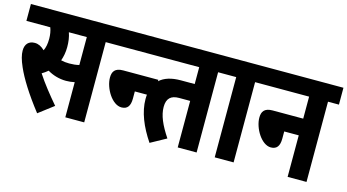

<svg xmlns="http://www.w3.org/2000/svg" viewBox="-74 -895 2149 1188"><g transform="rotate(15 1001.0 -300.5)"><path d="M212 21 308 -52C258 -111 212 -168 175 -225C189 -233 201 -242 213 -252C246 -232 288 -219 332 -219C350 -219 369 -221 387 -225V0H508V-514H578V-622H0V-514H153C161 -493 165 -469 165 -443C165 -411 160 -386 150 -366C129 -386 109 -396 86 -396C48 -396 25 -373 25 -331C25 -304 33 -273 52 -230C80 -166 131 -83 212 21ZM324 -328C304 -328 288 -330 271 -334C280 -360 286 -389 286 -422C286 -456 282 -486 272 -514H387V-335C367 -330 347 -328 324 -328Z M566 -514H858V-622H566ZM706 -149C744 -149 761 -173 761 -220V-266H883V-373H658C605 -373 590 -347 590 -309C590 -242 645 -149 706 -149Z M1228 -514H1298V-622H810V-514H1107V-406H1018C900 -406 837 -350 837 -238C837 -155 873 -68 931 18L1031 -37C983 -109 958 -166 958 -220C958 -275 985 -298 1036 -298H1107V0H1228Z M1465 -514H1535V-622H1286V-514H1344V0H1465Z M1523 -622V-514H1811V-373H1615C1562 -373 1547 -347 1547 -309C1547 -242 1602 -149 1663 -149C1701 -149 1718 -173 1718 -220V-266H1811V0H1932V-514H2002V-622Z"/></g></svg>

Font: Noto Sans Devanagari ExtraCondensed
Style: Bold
Weight: 700
Width: 2
Designer: Jelle Bosma - Monotype Design Team
Foundry: Monotype Imaging Inc.
Version: Version 2.004